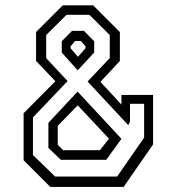

<svg xmlns="http://www.w3.org/2000/svg" viewBox="-20 -720 681 740"><path d="M174 0.5 71 -102.5V-283.5L193.5 -407L119 -485V-596.5L222 -699.5H339L442 -596.5V-485L367 -404.5L448 -317V-354H570V-163.5L456.5 0.5ZM223.5 -141H365L400 -185.5L279.5 -314L202.5 -235V-162ZM214.5 -104 166.5 -150V-246.5L279 -367L448 -185L389.5 -104ZM192.5 -39.5H431.5L535.5 -189.5V-320H481V-250L474 -238L317.5 -406L403 -496V-585L324.5 -663H236.5L158 -585V-496L240.5 -407.5L107 -267.5V-122.5ZM279.5 -449 218 -517.5V-561L257.5 -601H303.5L343 -561V-517.5ZM280.5 -501 309.5 -534V-541.5L292 -562H269.5L252 -541.5V-534Z"/></svg>

Font: Tourney Thin
Style: Regular
Weight: 400
Version: Version 1.015